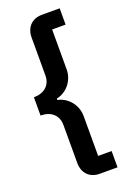

<svg xmlns="http://www.w3.org/2000/svg" viewBox="-168 -821 700 1019"><g transform="rotate(-20 181.5 -311.0)"><path d="M310 138V46H234V-179C234 -244 188 -296 132 -307V-315C188 -326 234 -378 234 -443V-668H310V-760H209C155 -760 117 -724 117 -665V-451C117 -394 76 -363 20 -363V-260C76 -260 117 -229 117 -171V43C117 102 155 138 209 138Z"/></g></svg>

Font: IBM Plex Devanagari Medium
Style: Regular
Weight: 600
Designer: Mike Abbink, Paul van der Laan, Pieter van Rosmalen, Erin McLaughlin
Foundry: Bold Monday
Version: Version 1.0